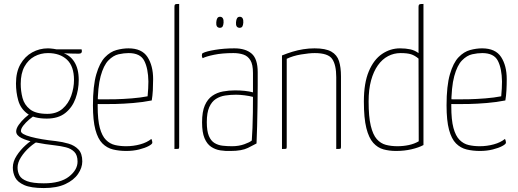

<svg xmlns="http://www.w3.org/2000/svg" viewBox="-20 -755 2626 973"><path d="M202 198Q137 198 103 183Q69 168 57 144.5Q45 121 45 94Q45 64 64 34.5Q83 5 109.5 -19Q136 -43 158 -53L179 -42Q156 -32 130 -9Q104 14 86.5 41.5Q69 69 69 94Q69 116 78.5 134Q88 152 117 163Q146 174 202 174Q286 174 329.5 140Q373 106 373 64Q373 31 356.5 14.5Q340 -2 314 -8.5Q288 -15 261 -18Q207 -24 161.5 -33Q116 -42 89 -55.5Q62 -69 62 -89Q62 -104 75 -122.5Q88 -141 106.5 -158Q125 -175 141 -184L163 -174Q146 -165 128 -149.5Q110 -134 98 -118.5Q86 -103 86 -91Q86 -75 136.5 -61.5Q187 -48 263 -40Q297 -36 327.5 -27Q358 -18 377.5 2.5Q397 23 397 63Q397 95 375.5 126.5Q354 158 311 178Q268 198 202 198ZM217 -154Q152 -154 118 -179.5Q84 -205 72.5 -246Q61 -287 61 -332Q61 -390 83.5 -429.5Q106 -469 143 -489.5Q180 -510 223 -510Q233 -510 252 -507.5Q271 -505 285 -500L293 -488Q333 -478 356 -442.5Q379 -407 379 -350Q379 -300 362.5 -255Q346 -210 310.5 -182Q275 -154 217 -154ZM220 -178Q267 -178 297 -204Q327 -230 341 -270Q355 -310 355 -350Q355 -419 319.5 -452.5Q284 -486 223 -486Q186 -486 154.5 -469Q123 -452 104 -417.5Q85 -383 85 -330Q85 -294 94 -259Q103 -224 132 -201Q161 -178 220 -178ZM379 -483Q364 -483 347 -483.5Q330 -484 314 -484.5Q298 -485 288 -485.5Q278 -486 278 -486L243 -505H393Q393 -505 394 -503Q395 -501 395 -496Q395 -490 391.5 -486.5Q388 -483 379 -483Z M620 10Q584 10 553 2.5Q522 -5 499 -28Q476 -51 463.5 -97.5Q451 -144 451 -221Q451 -320 468 -378.5Q485 -437 512 -465Q539 -493 570.5 -501.5Q602 -510 631 -510Q699 -510 727.5 -466Q756 -422 756 -354Q756 -325 754.5 -297Q753 -269 749 -246Q704 -237 655 -233Q606 -229 564 -228Q522 -227 496 -227.5Q470 -228 470 -228V-252Q470 -252 496.5 -251.5Q523 -251 563.5 -252Q604 -253 648 -256.5Q692 -260 728 -267Q730 -290 731 -307Q732 -324 732 -342Q731 -408 711 -447Q691 -486 632 -486Q608 -486 581 -480Q554 -474 529.5 -449Q505 -424 490 -369Q475 -314 475 -217Q475 -147 486 -106.5Q497 -66 517 -46Q537 -26 563 -20Q589 -14 619 -14Q656 -14 690.5 -23.5Q725 -33 747 -51Q750 -45 751 -40Q752 -35 752 -32Q752 -25 733.5 -15Q715 -5 685 2.5Q655 10 620 10Z M864 0V-720Q864 -728 866 -731Q868 -734 873.5 -734.5Q879 -735 888 -735V-10Q888 -5 887 -3Q886 -1 881 -0.5Q876 0 864 0Z M1149 10Q1122 11 1096.5 7Q1071 3 1050 -11Q1029 -25 1016.5 -54.5Q1004 -84 1004 -135Q1004 -189 1018 -221Q1032 -253 1056 -269.5Q1080 -286 1110 -291.5Q1140 -297 1171 -297Q1197 -297 1220.5 -294.5Q1244 -292 1262 -287Q1262 -287 1262 -305.5Q1262 -324 1262 -347.5Q1262 -371 1262 -385Q1262 -428 1249 -449.5Q1236 -471 1213.5 -478.5Q1191 -486 1163 -486Q1106 -486 1065 -477.5Q1024 -469 1007 -460Q1005 -464 1004 -466.5Q1003 -469 1003 -473Q1003 -478 1004 -481.5Q1005 -485 1008 -486Q1025 -495 1070.5 -502.5Q1116 -510 1168 -510Q1224 -510 1255 -483.5Q1286 -457 1286 -389V-323Q1286 -266 1285 -213.5Q1284 -161 1283 -114.5Q1282 -68 1280 -28Q1268 -21 1236.5 -5.5Q1205 10 1149 10ZM1156 -14Q1190 -14 1218 -24Q1246 -34 1256 -43Q1258 -70 1259.5 -107Q1261 -144 1261.5 -185Q1262 -226 1262 -264Q1243 -269 1219 -272Q1195 -275 1176 -275Q1148 -275 1121.5 -271Q1095 -267 1074 -253.5Q1053 -240 1040.5 -212Q1028 -184 1028 -136Q1028 -91 1038.5 -66Q1049 -41 1067.5 -30Q1086 -19 1109 -16.5Q1132 -14 1156 -14ZM1093 -614Q1083 -615 1079 -622Q1075 -629 1076 -642Q1077 -656 1081.5 -663Q1086 -670 1095 -670Q1105 -670 1109.5 -662Q1114 -654 1113 -640Q1112 -627 1108 -620.5Q1104 -614 1093 -614ZM1193 -614Q1183 -615 1179 -622Q1175 -629 1176 -642Q1177 -656 1181.5 -663Q1186 -670 1195 -670Q1205 -670 1209.5 -662Q1214 -654 1213 -640Q1212 -627 1208 -620.5Q1204 -614 1193 -614Z M1409 0V-474Q1436 -485 1462.5 -493Q1489 -501 1517 -505.5Q1545 -510 1574 -510Q1630 -510 1659 -493.5Q1688 -477 1698 -445.5Q1708 -414 1708 -368V-10Q1708 -5 1707 -3Q1706 -1 1701 -0.5Q1696 0 1684 0V-364Q1684 -426 1663.5 -456Q1643 -486 1575 -486Q1547 -486 1505.5 -479Q1464 -472 1433 -457V-10Q1433 -5 1432 -3Q1431 -1 1426 -0.5Q1421 0 1409 0Z M1987 10Q1953 10 1923.5 2Q1894 -6 1871.5 -31Q1849 -56 1836.5 -106Q1824 -156 1824 -241Q1824 -334 1849 -393.5Q1874 -453 1916 -481.5Q1958 -510 2007 -510Q2036 -510 2059 -505Q2082 -500 2101 -486V-720Q2101 -728 2103.5 -731Q2106 -734 2112 -734.5Q2118 -735 2126 -735V-20Q2102 -7 2065.5 1.5Q2029 10 1987 10ZM1994 -14Q2024 -14 2052 -20Q2080 -26 2102 -39L2101 -458Q2082 -474 2063 -480Q2044 -486 2010 -486Q1976 -486 1946.5 -470.5Q1917 -455 1895 -424Q1873 -393 1860.5 -347.5Q1848 -302 1848 -241Q1848 -163 1859 -117.5Q1870 -72 1889.5 -50Q1909 -28 1935.5 -21Q1962 -14 1994 -14Z M2412 10Q2376 10 2345 2.5Q2314 -5 2291 -28Q2268 -51 2255.5 -97.5Q2243 -144 2243 -221Q2243 -320 2260 -378.5Q2277 -437 2304 -465Q2331 -493 2362.5 -501.5Q2394 -510 2423 -510Q2491 -510 2519.5 -466Q2548 -422 2548 -354Q2548 -325 2546.5 -297Q2545 -269 2541 -246Q2496 -237 2447 -233Q2398 -229 2356 -228Q2314 -227 2288 -227.5Q2262 -228 2262 -228V-252Q2262 -252 2288.5 -251.5Q2315 -251 2355.5 -252Q2396 -253 2440 -256.5Q2484 -260 2520 -267Q2522 -290 2523 -307Q2524 -324 2524 -342Q2523 -408 2503 -447Q2483 -486 2424 -486Q2400 -486 2373 -480Q2346 -474 2321.5 -449Q2297 -424 2282 -369Q2267 -314 2267 -217Q2267 -147 2278 -106.5Q2289 -66 2309 -46Q2329 -26 2355 -20Q2381 -14 2411 -14Q2448 -14 2482.5 -23.5Q2517 -33 2539 -51Q2542 -45 2543 -40Q2544 -35 2544 -32Q2544 -25 2525.5 -15Q2507 -5 2477 2.5Q2447 10 2412 10Z"/></svg>

Font: Yanone Kaffeesatz ExtraLight ExtraLight
Style: Regular
Weight: 250
Version: Version 2.003